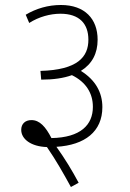

<svg xmlns="http://www.w3.org/2000/svg" viewBox="-20 -652 520 769"><path d="M83 -593 97 -560C136 -585 182 -597 222 -597C298 -597 334 -557 334 -493C334 -424 291 -372 142 -368L145 -333C194 -333 235 -339 268 -351C325 -323 352 -278 352 -224C352 -152 303 -101 186 -99C163 -144 139 -171 106 -171C81 -171 65 -156 65 -132C65 -95 104 -65 168 -63C204 -11 235 44 264 97L295 80C269 31 239 -18 206 -64C320 -71 390 -125 390 -223C390 -282 362 -332 304 -368C349 -396 371 -438 371 -493C371 -576 320 -632 224 -632C173 -632 125 -618 83 -593Z"/></svg>

Font: Noto Sans Devanagari SemiCondensed ExtraLight
Style: Regular
Weight: 200
Width: 4
Designer: Jelle Bosma - Monotype Design Team
Foundry: Monotype Imaging Inc.
Version: Version 2.004